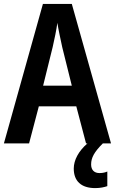

<svg xmlns="http://www.w3.org/2000/svg" viewBox="-20 -735 590 984"><path d="M421 0H428C383 39 358 85 358 129C358 193 396 229 468 229C495 229 515 224 530 219V144C521 148 508 152 490 152C463 152 447 136 447 108C447 73 463 44 507 0H549L348 -715H200L0 0H129L179 -190H371ZM299 -493 348 -296H201L250 -494C259 -533 269 -581 274 -618C279 -584 291 -531 299 -493Z"/></svg>

Font: Noto Sans Lao UI Cond SemBd
Style: Regular
Weight: 600
Width: 3
Designer: Monotype Design Team
Foundry: Monotype Imaging Inc.
Version: Version 2.000